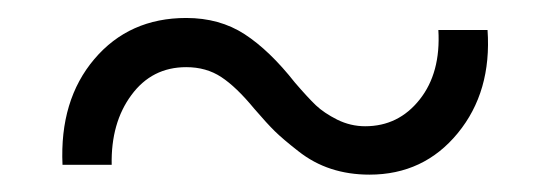

<svg xmlns="http://www.w3.org/2000/svg" viewBox="-20 -374 628 219"><path d="M401.4 -174.8Q377.9 -174.8 357.7 -181.4Q337.4 -188 320.1 -201.7Q302.7 -215.3 293.7 -224.1Q284.7 -232.9 270 -250Q249.5 -274.9 232.4 -286.1Q215.3 -297.4 192.4 -297.4Q153.3 -297.4 129.9 -265.6Q106.4 -233.9 107.4 -186H51.3Q47.9 -259.8 87.6 -306.6Q127.4 -353.5 192.4 -353.5Q230.5 -353.5 259 -335Q287.6 -316.4 316.4 -279.8Q331.1 -262.7 340.3 -253.9Q349.6 -245.1 364.7 -237.5Q379.9 -230 396.5 -230Q434.6 -230 458.7 -260.5Q482.9 -291 480 -339.8H536.1Q541 -269.5 502.2 -222.2Q463.4 -174.8 401.4 -174.8Z"/></svg>

Font: Now
Style: Regular
Weight: 400
Designer: Alfredo Marco Pradil
Foundry: Alfredo Marco Pradil
Version: Version 1.002;PS 001.002;hotconv 1.0.88;makeotf.lib2.5.64775